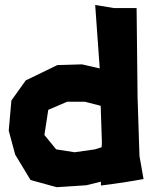

<svg xmlns="http://www.w3.org/2000/svg" viewBox="-20 -740 614 783"><path d="M395.5 -161.1 394.5 -139.6 367.2 -130.9 284.2 -119.1 209 -130.9 161.1 -189.5 176.8 -292 253.9 -325.2H325.2L390.6 -308.6ZM368.2 -719.7 386.7 -460.9 314.5 -477.5 213.9 -474.6 85 -412.1 26.4 -330.1 15.6 -207 42 -109.4 104.5 -5.9 210.9 23.4 331.1 15.6 391.6 1V16.6L484.4 3.9L565.4 -9.8L548.8 -103.5L541 -344.7L537.1 -707H445.3Z"/></svg>

Font: MaokenAssortedSans-Lite
Style: Lite
Weight: 400
Version: Version 1.400